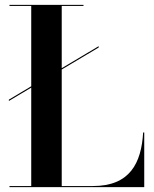

<svg xmlns="http://www.w3.org/2000/svg" viewBox="-20 -770 634 790"><path d="M16.5 -360V-354.5L108.5 -409.5V-4.5H19V0H573.5V-225H569C561.5 -98 514 -4.5 362 -4.5H234V-484L386 -574.5V-580L234 -489.5V-745.5H323.5V-750H19V-745.5H108.5V-415Z"/></svg>

Font: Bodoni* 36pt Medium
Style: Regular
Weight: 500
Version: Version 2.3